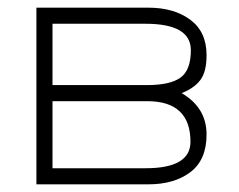

<svg xmlns="http://www.w3.org/2000/svg" viewBox="-20 -481 623 501"><path d="M75 0V-461H367Q434 -461 476.5 -429.5Q519 -398 519 -337Q519 -294 503 -272.5Q487 -251 454 -238Q519 -200 519 -130Q519 -64 477 -32Q435 0 367 0ZM117 -419V-259H364Q424 -259 451 -278.5Q478 -298 478 -350Q478 -419 360 -419ZM117 -217V-42H360Q477 -42 477 -111Q477 -217 364 -217Z"/></svg>

Font: Jura Light
Style: Regular
Weight: 300
Designer: Daniel Johnson, Alexei Vanyashin
Foundry: Daniel Johnson
Version: Version 5.103